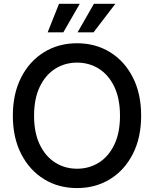

<svg xmlns="http://www.w3.org/2000/svg" viewBox="-20 -962 796 993"><path d="M378.4 10.7Q282.7 10.7 207.8 -35.4Q132.8 -81.5 89.6 -165.8Q46.4 -250 46.4 -363.3Q46.4 -477.5 89.6 -561.8Q132.8 -646 207.8 -692.1Q282.7 -738.3 378.4 -738.3Q474.1 -738.3 549.1 -692.1Q624 -646 667 -561.8Q710 -477.5 710 -363.3Q710 -250 667 -165.8Q624 -81.5 549.1 -35.4Q474.1 10.7 378.4 10.7ZM378.4 -89.4Q440.9 -89.4 491.2 -120.8Q541.5 -152.3 571 -213.6Q600.6 -274.9 600.6 -363.3Q600.6 -452.1 571 -513.7Q541.5 -575.2 491.2 -606.7Q440.9 -638.2 378.4 -638.2Q315.9 -638.2 265.6 -606.4Q215.3 -574.7 185.8 -513.4Q156.2 -452.1 156.2 -363.3Q156.2 -274.9 185.8 -213.9Q215.3 -152.8 265.6 -121.1Q315.9 -89.4 378.4 -89.4ZM307.6 -794.9H226.6L285.2 -942.4H392.6ZM463.9 -794.9H381.3L465.8 -942.4H576.7Z"/></svg>

Font: Inter 24pt Medium
Style: Regular
Weight: 500
Designer: Rasmus Andersson
Foundry: rsms
Version: Version 4.001;git-66647c0bb